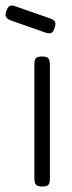

<svg xmlns="http://www.w3.org/2000/svg" viewBox="-64 -673 265 704"><path d="M90 11Q80 11 73.5 8Q67 5 64.5 -1.5Q62 -8 62 -19V-437Q62 -448 64.5 -454.5Q67 -461 73.5 -463.5Q80 -466 91 -466Q102 -466 108 -463Q114 -460 116.5 -453.5Q119 -447 119 -435V-18Q119 -7 116.5 -0.5Q114 6 107.5 8.5Q101 11 90 11ZM101 -554 -24 -598Q-37 -603 -41.5 -610.5Q-46 -618 -41 -632Q-36 -647 -28.5 -651Q-21 -655 -8 -650L121 -605Q135 -600 138 -592Q141 -584 136 -570Q131 -555 123.5 -552Q116 -549 101 -554Z"/></svg>

Font: Fredoka SemiCondensed Light
Style: Regular
Weight: 300
Width: 4
Designer: Ben Nathan
Foundry: Milena B. Brandão, Ben Nathan
Version: Version 2.001